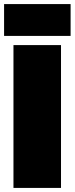

<svg xmlns="http://www.w3.org/2000/svg" viewBox="-23 -921 366 941"><path d="M43 0V-700H276V0ZM-3 -745V-901H323V-745Z"/></svg>

Font: Georama Black
Style: Regular
Weight: 900
Designer: Jean-Baptiste Levee
Foundry: Production Type
Version: Version 1.001